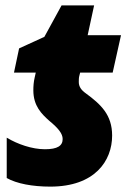

<svg xmlns="http://www.w3.org/2000/svg" viewBox="-20 -684 497 714"><path d="M167 10C333 10 397 -86 397 -180C397 -257 355 -296 299 -337C282 -349 273 -362 273 -379C273 -386 273 -395 275 -402L278 -414H399L430 -553H306L330 -664H209L145 -547L51 -504L32 -414H113L109 -396C105 -379 104 -363 104 -348C104 -290 135 -260 163 -235C197 -207 213 -187 213 -167C213 -142 194 -129 147 -129C99 -129 45 -148 5 -172V-22C42 -1 101 10 167 10Z"/></svg>

Font: Noto Sans SemiCondensed Black
Style: Italic
Weight: 900
Width: 4
Italic angle: -12°
Designer: Monotype Design Team
Foundry: Monotype Imaging Inc.
Version: Version 2.013